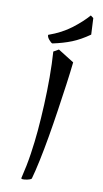

<svg xmlns="http://www.w3.org/2000/svg" viewBox="-140 -936 541 1012"><g transform="rotate(15 130.5 -430.5)"><path d="M98 33Q90 33 90 29Q101 -42 105 -108Q109 -174 109 -235Q109 -302 106 -376Q103 -450 96.5 -523Q90 -596 80 -659L106 -677L196 -631Q195 -578 191.5 -509.5Q188 -441 183.5 -366.5Q179 -292 173 -220Q167 -148 159.5 -86.5Q152 -25 144 17Q138 24 122 28.5Q106 33 98 33ZM64 -699Q57 -700 44 -713Q31 -726 31 -737Q99 -768 146 -811Q193 -854 222 -894L238 -884L250 -797Q205 -759 162.5 -737.5Q120 -716 64 -699Z"/></g></svg>

Font: Julee
Style: Regular
Weight: 400
Designer: Julian Tunni
Foundry: Julian Tunni
Version: Version 1.002; ttfautohint (v1.8.4.7-5d5b);gftools[0.9.23]